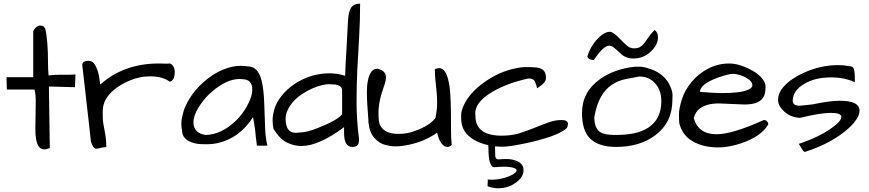

<svg xmlns="http://www.w3.org/2000/svg" viewBox="-20 -804 4764 1052"><path d="M173.8 -93.8 175.8 -250Q175.8 -287.1 168.9 -313.5H17.6L15.6 -380.9H162.1V-632.8Q165 -641.6 173.8 -650.4Q187.5 -664.1 196.8 -664.1Q206.1 -664.1 212.9 -662.1Q219.7 -660.2 227.5 -648.4Q243.2 -584 243.2 -454.1Q243.2 -421.9 246.1 -390.6Q277.3 -394.5 308.6 -394.5Q308.6 -394.5 359.4 -394.5Q377.9 -394.5 393.6 -396.5L390.6 -326.2L248 -330.1L252.9 6.8Q235.4 14.6 222.7 14.6Q173.8 14.6 173.8 -93.8Z M910.2 -356.4Q869.1 -385.7 804.7 -385.7Q744.1 -385.7 692.4 -363.3Q594.7 -322.3 558.6 -257.8Q543 -228.5 543 -195.3Q543 -189.5 543 -162.6Q543 -135.7 552.7 -90.3Q562.5 -44.9 562.5 2Q542 2.9 529.3 6.8Q516.6 10.7 507.8 10.7Q499 10.7 492.7 2.9Q486.3 -4.9 478.5 -27.3Q477.5 -33.2 474.6 -60.5Q471.7 -87.9 467.3 -127Q462.9 -166 457.5 -212.4Q452.1 -258.8 447.3 -303.7Q436.5 -401.4 430.7 -447.3Q430.7 -470.7 464.8 -470.7Q485.4 -470.7 497.1 -453.6Q508.8 -436.5 515.6 -414.6Q522.5 -392.6 524.9 -371.1Q527.3 -349.6 529.3 -340.8Q658.2 -456.1 849.6 -456.1Q871.1 -456.1 894.5 -455.1Q900.4 -456.1 909.2 -456.1Q918 -456.1 926.8 -444.3Q937.5 -430.7 937.5 -411.1Q937.5 -362.3 910.2 -356.4Z M1366.2 -162.1Q1293 -46.9 1170.9 -19.5Q1142.6 -13.7 1119.6 -13.7Q1096.7 -13.7 1081.5 -14.2Q1066.4 -14.6 1047.9 -18.6Q1029.3 -22.5 1013.7 -31.2Q977.5 -51.8 977.5 -88.9Q973.6 -106.4 973.6 -128.4Q973.6 -150.4 983.4 -186.5Q993.2 -222.7 1019 -264.6Q1044.9 -306.6 1082 -341.8Q1159.2 -416 1249 -437.5Q1275.4 -443.4 1297.4 -443.4Q1319.3 -443.4 1336.9 -440.4Q1393.6 -440.4 1413.1 -363.3Q1425.8 -314.5 1428.2 -227.1Q1430.7 -139.6 1433.1 -92.3Q1435.5 -44.9 1445.3 -5.9H1387.7Q1383.8 -32.2 1381.8 -52.7Q1379.9 -73.2 1377.9 -90.8Q1373 -131.8 1366.2 -162.1ZM1362.3 -313.5Q1362.3 -370.1 1306.6 -370.1Q1299.8 -371.1 1293 -371.1Q1221.7 -371.1 1142.6 -302.7Q1105.5 -271.5 1079.1 -232.4Q1040 -176.8 1040 -132.8Q1040 -75.2 1106.4 -64.5Q1194.3 -66.4 1274.4 -144.5Q1308.6 -178.7 1331.1 -218.8Q1362.3 -272.5 1362.3 -313.5Z M1947.3 -41Q1947.3 -18.6 1939 -8.8Q1930.7 1 1911.1 1Q1865.2 1 1865.2 -75.2V-107.4Q1726.6 -3.9 1630.9 -3.9Q1592.8 -3.9 1553.2 -22.5Q1513.7 -41 1478.5 -97.7Q1473.6 -121.1 1473.6 -145.5Q1473.6 -169.9 1482.9 -204.6Q1492.2 -239.3 1521 -276.4Q1549.8 -313.5 1590.8 -341.8Q1680.7 -402.3 1785.2 -402.3Q1830.1 -402.3 1871.1 -388.7Q1871.1 -406.2 1873.5 -450.2Q1876 -494.1 1878.9 -543Q1884.8 -669.9 1886.7 -692.9Q1888.7 -715.8 1892.1 -731.9Q1895.5 -748 1902.3 -759.8Q1917 -784.2 1953.1 -784.2Q1953.1 -690.4 1947.8 -601.1Q1942.4 -511.7 1938 -426.3Q1933.6 -340.8 1933.6 -244.6Q1933.6 -148.4 1947.3 -41ZM1544.9 -153.3Q1544.9 -76.2 1600.6 -76.2Q1609.4 -76.2 1620.1 -78.1Q1660.2 -78.1 1718.8 -101.6Q1830.1 -145.5 1854.5 -177.7V-307.6Q1854.5 -341.8 1798.8 -341.8Q1792 -342.8 1780.8 -342.8Q1769.5 -342.8 1746.1 -337.9Q1722.7 -333 1693.4 -320.3Q1664.1 -307.6 1635.7 -289.1Q1576.2 -249 1553.7 -195.3Q1544.9 -174.8 1544.9 -153.3Z M1999 -129.9Q1999 -145.5 1996.6 -173.3Q1994.1 -201.2 1992.2 -234.4Q1990.2 -267.6 1990.2 -301.8Q1990.2 -335.9 1996.1 -364.3Q2008.8 -427.7 2048.8 -427.7Q2076.2 -419.9 2085.4 -408.2Q2094.7 -396.5 2094.7 -379.4Q2094.7 -362.3 2085.9 -336.9Q2053.7 -252 2053.7 -183.6Q2053.7 -161.1 2056.6 -135.7Q2072.3 -70.3 2164.1 -70.3Q2211.9 -70.3 2254.9 -86.9Q2336.9 -117.2 2366.2 -158.2Q2375 -203.1 2375 -236.8Q2375 -270.5 2372.6 -296.9Q2370.1 -323.2 2366.7 -355Q2363.3 -386.7 2362.3 -424.8Q2375 -430.7 2387.2 -430.7Q2399.4 -430.7 2412.6 -418Q2425.8 -405.3 2435.1 -370.1Q2444.3 -335 2447.3 -287.6Q2450.2 -240.2 2450.7 -189.5Q2451.2 -138.7 2451.2 -91.3Q2451.2 -43.9 2455.1 -9.8Q2443.4 1 2432.6 1Q2393.6 1 2375 -77.1Q2362.3 -66.4 2332 -50.8Q2267.6 -15.6 2179.7 -3.9Q2163.1 -2 2142.6 -2Q2122.1 -2 2091.3 -9.8Q2060.5 -17.6 2033.2 -45.9Q2005.9 -74.2 1999 -129.9Z M3091.8 -125Q3091.8 -120.1 3089.4 -109.9Q3086.9 -99.6 3063 -85.4Q3039.1 -71.3 3004.4 -58.6Q2969.7 -45.9 2928.7 -35.2Q2887.7 -24.4 2848.6 -16.6Q2767.6 0 2733.4 0Q2699.2 0 2659.7 -7.8Q2620.1 -15.6 2585.9 -33.2Q2506.8 -74.2 2506.8 -154.3Q2506.8 -160.2 2506.8 -177.7Q2506.8 -195.3 2521.5 -228Q2536.1 -260.7 2565.4 -293.5Q2594.7 -326.2 2633.8 -353.5Q2715.8 -412.1 2805.7 -429.7Q2836.9 -436.5 2857.9 -436.5Q2878.9 -436.5 2892.6 -436Q2906.2 -435.5 2920.9 -434.1Q2935.5 -432.6 2946.3 -426.8Q2971.7 -414.1 2971.7 -377Q2971.7 -353.5 2938.5 -331.1Q2929.7 -325.2 2922.9 -320.3Q2918 -342.8 2910.2 -358.4Q2902.3 -374 2876 -374Q2760.7 -349.6 2677.7 -300.8Q2584 -245.1 2584 -183.6Q2584 -176.8 2585 -168.9Q2585 -106.4 2632.8 -80.1Q2668.9 -60.5 2726.1 -60.5Q2783.2 -60.5 2825.2 -73.7Q2867.2 -86.9 2906.7 -103Q2946.3 -119.1 2984.4 -132.8Q3022.5 -146.5 3057.1 -146.5Q3091.8 -146.5 3091.8 -125ZM2655.3 -7.8Q2655.3 -27.3 2667 -27.3Q2678.7 -27.3 2687.5 -14.2Q2696.3 -1 2692.4 2Q2692.4 28.3 2693.4 48.8Q2694.3 69.3 2711.9 69.3Q2733.4 67.4 2758.3 67.4Q2783.2 67.4 2809.6 77.1Q2848.6 92.8 2848.6 128.9Q2848.6 168 2802.7 199.2Q2762.7 227.5 2710.9 227.5Q2684.6 227.5 2654.3 217.8Q2651.4 217.8 2651.4 212.9Q2651.4 208 2651.9 201.2Q2652.3 194.3 2652.8 188Q2653.3 181.6 2651.4 179.7Q2662.1 180.7 2677.7 180.7Q2693.4 180.7 2718.8 176.3Q2744.1 171.9 2767.6 162.6Q2791 153.3 2802.7 142.6Q2828.1 119.1 2773.4 111.3Q2761.7 109.4 2741.2 109.4Q2720.7 109.4 2689.5 112.3Q2656.2 112.3 2656.2 6.8Q2655.3 -2 2655.3 -7.8Z M3168.9 -185.5Q3168.9 -300.8 3268.6 -371.1Q3347.7 -426.8 3459 -438.5Q3464.8 -438.5 3486.3 -438.5Q3507.8 -438.5 3543.9 -425.8Q3624 -398.4 3653.3 -329.1Q3665 -301.8 3665 -282.7Q3665 -263.7 3664.1 -255.9Q3664.1 -133.8 3571.3 -63.5Q3485.4 1 3356.4 1Q3263.7 1 3216.3 -42Q3168.9 -85 3168.9 -185.5ZM3236.3 -162.1Q3236.3 -101.6 3268.6 -80.1Q3293 -64.5 3350.6 -64.5Q3408.2 -64.5 3452.1 -73.2Q3496.1 -82 3530.3 -103.5Q3603.5 -150.4 3603.5 -249Q3603.5 -307.6 3572.3 -344.7Q3538.1 -384.8 3482.4 -384.8Q3444.3 -377.9 3405.8 -370.1Q3367.2 -362.3 3333 -339.8Q3258.8 -292 3236.3 -162.1ZM3317.4 -553.7Q3286.1 -553.7 3233.4 -474.6Q3227.5 -474.6 3214.4 -478.5Q3201.2 -482.4 3198.2 -495.1Q3212.9 -542 3242.2 -578.1Q3271.5 -614.3 3303.7 -627Q3311.5 -629.9 3321.3 -629.9Q3331.1 -629.9 3345.2 -619.6Q3359.4 -609.4 3377 -590.8Q3394.5 -572.3 3413.1 -555.7Q3431.6 -539.1 3452.6 -539.1Q3473.6 -539.1 3485.8 -545.9Q3498 -552.7 3508.3 -565.4Q3518.6 -578.1 3530.8 -596.7Q3543 -615.2 3565.4 -638.7Q3571.3 -638.7 3577.6 -628.4Q3584 -618.2 3584.5 -610.8Q3585 -603.5 3585 -592.8Q3585 -582 3577.6 -564.5Q3570.3 -546.9 3553.7 -529.3Q3510.7 -483.4 3450.2 -483.4Q3405.3 -483.4 3377.9 -513.7Q3358.4 -531.2 3344.7 -542.5Q3331.1 -553.7 3317.4 -553.7Z M3906.2 -68.4Q3992.2 -68.4 4165 -146.5Q4175.8 -146.5 4182.6 -139.2Q4189.5 -131.8 4189.5 -122.1Q4150.4 -55.7 4040 -18.6Q3929.7 18.6 3834 -5.9Q3725.6 -34.2 3702.1 -127.9Q3700.2 -146.5 3700.2 -177.7Q3700.2 -209 3716.3 -260.3Q3732.4 -311.5 3771.5 -357.4Q3810.5 -403.3 3863.3 -429.7Q3916 -456.1 3975.6 -456.1Q4032.2 -456.1 4102.5 -417Q4135.7 -398.4 4155.3 -375Q4174.8 -351.6 4174.8 -327.1Q4174.8 -320.3 4173.8 -313.5Q4171.9 -253.9 4116.2 -238.3Q4091.8 -231.4 4059.6 -231.4L3918.9 -237.3Q3848.6 -237.3 3811.5 -207Q3790 -190.4 3781.2 -157.2Q3805.7 -68.4 3906.2 -68.4ZM3882.8 -366.2Q3815.4 -335 3815.4 -300.8Q3893.6 -293.9 3932.6 -293.9Q4041 -293.9 4079.1 -312.5Q4102.5 -322.3 4102.5 -336.9Q4102.5 -354.5 4080.6 -370.1Q4058.6 -385.7 4035.2 -392.6Q4011.7 -399.4 3996.1 -399.4Q3980.5 -399.4 3945.3 -389.2Q3910.2 -378.9 3882.8 -366.2Z M4582 -252Q4689.5 -252 4689.5 -197.3Q4689.5 -156.2 4629.9 -101.6Q4541 -20.5 4390.6 28.3Q4383.8 28.3 4375.5 14.6Q4367.2 1 4362.8 -6.3Q4358.4 -13.7 4356.4 -15.6Q4468.8 -52.7 4541 -105.5Q4589.8 -140.6 4589.8 -163.1Q4589.8 -185.5 4532.2 -185.5Q4474.6 -185.5 4363.3 -158.2Q4312.5 -160.2 4275.4 -194.3Q4243.2 -224.6 4243.2 -255.4Q4243.2 -286.1 4260.7 -312Q4278.3 -337.9 4307.6 -360.4Q4336.9 -382.8 4376 -401.4Q4471.7 -447.3 4574.2 -447.3Q4604.5 -447.3 4632.8 -441.4Q4656.2 -441.4 4660.2 -420.9Q4664.1 -400.4 4664.1 -353.5Q4606.4 -379.9 4534.2 -379.9Q4444.3 -379.9 4385.7 -343.8Q4325.2 -308.6 4323.2 -252Q4323.2 -224.6 4363.3 -224.6L4434.6 -232.4Q4526.4 -252 4582 -252Z"/></svg>

Font: Architects Daughter
Style: Regular
Weight: 400
Designer: Kimberly Geswein
Foundry: Kimberly Geswein
Version: Version 1.002 2010